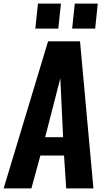

<svg xmlns="http://www.w3.org/2000/svg" viewBox="-25 -1037 579 1057"><path d="M169.4 -879.4 184.1 -1017.1H310.5L295.9 -879.4ZM372.1 -879.4 386.7 -1017.1H513.2L499 -879.4ZM-4.9 0 239.7 -809.6H415.5L489.3 0H339.4L327.6 -180.7H197.3L147.9 0ZM223.6 -281.7H322.3L307.1 -606Z"/></svg>

Font: Oswald
Style: Demi-Bold
Weight: 600
Designer: Vernon Adams
Foundry: Vernon Adams
Version: 3.0; ttfautohint (v0.94.23-7a4d-dirty) -l 8 -r 50 -G 200 -x 